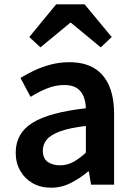

<svg xmlns="http://www.w3.org/2000/svg" viewBox="-20 -858 623 892"><path d="M217 14Q168 14 131.5 -7Q95 -28 74 -64.5Q53 -101 53 -149Q53 -239 131 -287.5Q209 -336 379 -355Q378 -385 368.5 -409.5Q359 -434 337.5 -448.5Q316 -463 279 -463Q237 -463 198 -447Q159 -431 122 -408L75 -496Q106 -515 141.5 -531.5Q177 -548 217.5 -558.5Q258 -569 302 -569Q372 -569 418 -541Q464 -513 487 -459.5Q510 -406 510 -329V0H403L393 -61H389Q352 -30 309 -8Q266 14 217 14ZM259 -90Q292 -90 320.5 -105.5Q349 -121 379 -149V-273Q304 -264 260 -248Q216 -232 197.5 -209.5Q179 -187 179 -159Q179 -122 201.5 -106Q224 -90 259 -90ZM116 -686 241 -838H373L499 -686L448 -638L310 -752H306L168 -638Z"/></svg>

Font: Noto Sans KR SemiBold
Style: Regular
Weight: 600
Designer: Ryoko NISHIZUKA  (kana, bopomofo & ideographs); Paul D. Hunt (Latin, Greek & Cyrillic); Sandoll Communications , Soo-you
Foundry: Adobe
Version: Version 2.004-H2;hotconv 1.0.118;makeotfexe 2.5.65603